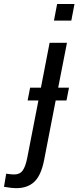

<svg xmlns="http://www.w3.org/2000/svg" viewBox="-132 -745 397 972"><path d="M245.1 -724.6 229 -640.6H141.1L157.2 -724.6ZM-48.8 207.5Q-74.7 207.5 -111.8 200.7L-100.6 134.3Q-87.9 136.2 -77.9 137.2Q-67.9 138.2 -60.1 138.2Q-31.2 138.2 -16.8 117.7Q-2.4 97.2 6.3 52.2L62.5 -236.3H7.8L20.5 -301.3H75.2L119.1 -528.3H207L162.6 -301.3H217.3L204.6 -236.3H149.9L91.3 65.4Q76.2 142.6 42 175Q7.8 207.5 -48.8 207.5Z"/></svg>

Font: Arimo
Style: Italic
Weight: 400
Italic angle: -12°
Designer: Steve Matteson
Foundry: Monotype Imaging Inc.
Version: Version 1.33